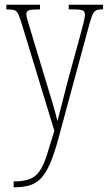

<svg xmlns="http://www.w3.org/2000/svg" viewBox="-20 -556 458 816"><path d="M38 215Q81 215 106.5 205Q132 195 148.5 171Q165 147 178.5 105Q192 63 211 0L73 -453Q64 -482 58 -495.5Q52 -509 41.5 -512.5Q31 -516 8 -516H7V-536H150V-516H147Q113 -516 102.5 -512Q92 -508 92 -495Q92 -487 97.5 -468.5Q103 -450 111 -423L171 -225Q190 -164 204 -116Q218 -68 224 -41Q231 -69 242 -110Q253 -151 265 -201L326 -424Q332 -447 336.5 -465Q341 -483 341 -494Q341 -505 333.5 -510.5Q326 -516 290 -516H272V-536H418V-516H413Q395 -516 386 -510.5Q377 -505 370.5 -487Q364 -469 354 -432L229 30Q211 97 193 138.5Q175 180 154 202Q133 224 105 232Q77 240 39 240H38Z"/></svg>

Font: Noto Serif Khmer ExtraCondensed Thin
Style: Regular
Weight: 100
Width: 2
Designer: Danh Hong and the Monotype Design Team
Foundry: Monotype Imaging Inc.
Version: Version 2.004; ttfautohint (v1.8.4.7-5d5b)